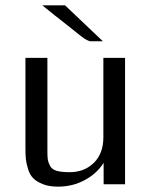

<svg xmlns="http://www.w3.org/2000/svg" viewBox="-20 -688 566 717"><path d="M138 -668H223L364 -534H315Q309 -536 304.5 -538.5Q300 -541 295 -544Q290 -547 280 -555Q270 -563 260 -571Q250 -579 228 -596.5Q206 -614 184 -631ZM75 -133V-472H157V-124Q157 -102 158.5 -92Q160 -82 167 -68.5Q174 -55 192 -50Q210 -45 240 -45Q295 -45 330.5 -80Q366 -115 366 -175V-472H447V0H367V-80Q342 -40 296.5 -15.5Q251 9 197 9Q163 9 139.5 -0.5Q116 -10 103.5 -23Q91 -36 84.5 -57.5Q78 -79 76.5 -94.5Q75 -110 75 -133Z"/></svg>

Font: Coval
Style: Light
Weight: 300
Foundry: Context Ltd
Version: Version 001.000